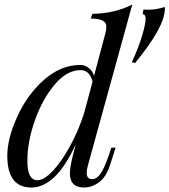

<svg xmlns="http://www.w3.org/2000/svg" viewBox="-20 -815 749 849"><path d="M101.1 -102.5Q101.1 -18.6 145 -18.1Q173.8 -17.6 212.9 -58.6Q252 -99.6 289.1 -168Q327.1 -236.3 352.1 -315.4L389.2 -454.1Q376.5 -504.9 335.9 -504.9Q275.4 -504.9 221.2 -440.4Q167 -376 133.8 -281.2Q100.6 -186.5 101.1 -102.5ZM119.1 14.2Q12.2 14.2 12.2 -126.5Q12.2 -201.2 55.7 -297.9Q99.1 -394.5 173.3 -460.9Q247.6 -527.3 335 -527.8Q354.5 -527.8 371.6 -515.1Q388.7 -502.4 396 -480L445.8 -667Q450.2 -682.6 450.2 -698.2Q450.2 -732.9 381.8 -732.9L388.2 -753.9Q485.8 -754.9 564.9 -794.9L369.1 -85Q363.3 -64.9 363.3 -50.8Q363.3 -22.9 387.2 -22.9Q407.2 -22.5 423.8 -45.9Q440.4 -69.3 460 -125L472.2 -162.1H491.2L467.8 -88.9Q450.2 -33.2 418.9 -9.8Q387.7 13.7 352.1 14.2Q289.1 14.2 289.1 -48.3Q289.1 -75.2 301.8 -126L314.9 -176.3Q267.6 -75.7 219.2 -30.8Q170.9 14.2 119.1 14.2ZM709 -775.9Q709 -696.8 577.1 -536.1L563 -540Q593.8 -606.9 608.9 -658.7Q624 -710.9 624 -731.4Q624 -752 610.8 -752L614.3 -772.9L635.3 -772Q671.4 -772 708 -784.2Q709 -782.2 709 -775.9Z"/></svg>

Font: PlayfairDisplay-Italic
Style: Italic
Weight: 400
Italic angle: -14°
Designer: Claus Eggers Sørensen
Foundry: Claus Eggers Sørensen
Version: Version 1.002;PS 001.002;hotconv 1.0.70;makeotf.lib2.5.58329